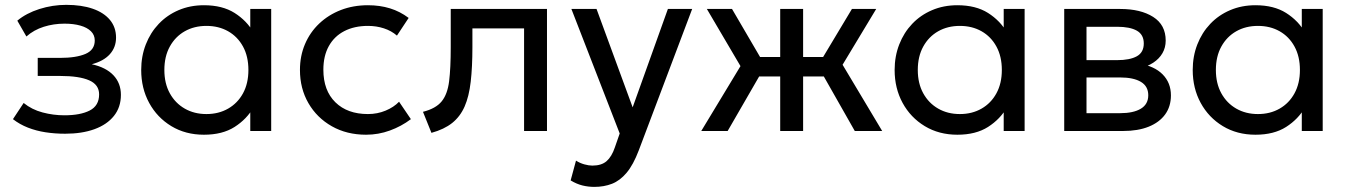

<svg xmlns="http://www.w3.org/2000/svg" viewBox="-20 -526 5411 771"><path d="M241.5 11Q200.5 11 163 5.2Q125.5 -0.5 92.2 -13.5Q59 -26.5 32 -47.5L75 -112.5Q107.5 -86 150.8 -74.5Q194 -63 238.5 -63Q302.5 -63 340.2 -82.2Q378 -101.5 378 -147Q378 -186 338 -203.5Q298 -221 222 -221H131.5V-293.5H220Q286 -293.5 323.2 -309.5Q360.5 -325.5 360.5 -363.5Q360.5 -385.5 345.2 -400.5Q330 -415.5 302.8 -423.2Q275.5 -431 239 -431Q195.5 -431 155.8 -418.5Q116 -406 86 -379.5L49.5 -443Q85.5 -473 138.2 -489.8Q191 -506.5 246 -506.5Q307.5 -506.5 352.2 -491Q397 -475.5 421.5 -446Q446 -416.5 446 -375Q446 -336 421 -308.2Q396 -280.5 348.5 -268Q405.5 -255.5 435.5 -223.8Q465.5 -192 465.5 -145Q465.5 -95.5 437.5 -60.5Q409.5 -25.5 359.2 -7.2Q309 11 241.5 11Z M799 15Q725 15 668 -19.5Q611 -54 579 -112.8Q547 -171.5 547 -245Q547 -300 565.5 -347.5Q584 -395 617.5 -430.2Q651 -465.5 697.2 -485.2Q743.5 -505 799 -505Q873 -505 922 -474Q971 -443 998.5 -395L985 -375V-490H1069V0H985V-115L998.5 -95.5Q971 -47.5 922 -16.2Q873 15 799 15ZM809 -68Q858 -68 896 -89.8Q934 -111.5 955.8 -151.2Q977.5 -191 977.5 -245Q977.5 -299.5 955.8 -339.2Q934 -379 896 -400.5Q858 -422 809 -422Q760 -422 722 -400.5Q684 -379 662 -339.2Q640 -299.5 640 -245Q640 -191 662 -151.2Q684 -111.5 722 -89.8Q760 -68 809 -68Z M1450 15Q1372.5 15 1312.5 -19Q1252.5 -53 1218.5 -111.8Q1184.5 -170.5 1184.5 -245Q1184.5 -301.5 1204.8 -349Q1225 -396.5 1262 -431.5Q1299 -466.5 1348.8 -485.8Q1398.5 -505 1457.5 -505Q1505.5 -505 1546 -492.5Q1586.5 -480 1621 -454L1574 -383Q1551.5 -402.5 1521.5 -412.2Q1491.5 -422 1458 -422Q1403 -422 1362.8 -401.2Q1322.5 -380.5 1300.5 -341Q1278.5 -301.5 1278.5 -246Q1278.5 -162.5 1326.8 -115.2Q1375 -68 1457.5 -68Q1495.5 -68 1528.5 -81.8Q1561.5 -95.5 1582.5 -117.5L1630 -47.5Q1591.5 -18.5 1545.5 -1.8Q1499.5 15 1450 15Z M1712.5 7.5 1678.5 -77Q1730 -90 1753.5 -118.8Q1777 -147.5 1783.5 -200Q1790 -252.5 1790 -336.5V-490H2176.5V0H2084.5V-412H1877V-336.5Q1877 -256.5 1870.2 -197.8Q1863.5 -139 1845.8 -98.5Q1828 -58 1795.8 -32.2Q1763.5 -6.5 1712.5 7.5Z M2366.5 224.5Q2342.5 224.5 2319 218.8Q2295.5 213 2271.5 198.5L2293 119Q2308.5 129 2326.5 134Q2344.5 139 2358.5 139Q2395.5 139 2416 121Q2436.5 103 2449 66L2468.5 10L2274.5 -490H2375.5L2520.5 -95L2662 -490H2759.5L2545 78Q2523 136 2496.2 167.8Q2469.5 199.5 2437.5 212Q2405.5 224.5 2366.5 224.5Z M3113 0V-219H2979.5V-297H3113V-490H3205V-297H3337.5V-219H3205V0ZM2796 0 2953.5 -260.5 2818.5 -490H2919.5L3053 -261.5L2902 0ZM3412.5 0 3264 -261.5 3401 -490H3498.5L3363.5 -266L3522.5 0Z M3824.5 15Q3750.5 15 3693.5 -19.5Q3636.5 -54 3604.5 -112.8Q3572.5 -171.5 3572.5 -245Q3572.5 -300 3591 -347.5Q3609.5 -395 3643 -430.2Q3676.5 -465.5 3722.8 -485.2Q3769 -505 3824.5 -505Q3898.5 -505 3947.5 -474Q3996.5 -443 4024 -395L4010.5 -375V-490H4094.5V0H4010.5V-115L4024 -95.5Q3996.5 -47.5 3947.5 -16.2Q3898.5 15 3824.5 15ZM3834.5 -68Q3883.5 -68 3921.5 -89.8Q3959.5 -111.5 3981.2 -151.2Q4003 -191 4003 -245Q4003 -299.5 3981.2 -339.2Q3959.5 -379 3921.5 -400.5Q3883.5 -422 3834.5 -422Q3785.5 -422 3747.5 -400.5Q3709.5 -379 3687.5 -339.2Q3665.5 -299.5 3665.5 -245Q3665.5 -191 3687.5 -151.2Q3709.5 -111.5 3747.5 -89.8Q3785.5 -68 3834.5 -68Z M4253.5 0V-490H4478.5Q4560.5 -490 4610.8 -458Q4661 -426 4661 -363Q4661 -335 4648 -312.5Q4635 -290 4611 -274.2Q4587 -258.5 4554.5 -251L4553 -271Q4615.5 -261 4648.8 -227.2Q4682 -193.5 4682 -143Q4682 -98.5 4658.8 -66.5Q4635.5 -34.5 4592.5 -17.2Q4549.5 0 4490 0ZM4343 -71.5H4477.5Q4531.5 -71.5 4561.2 -89.5Q4591 -107.5 4591 -143.5Q4591 -179.5 4561.5 -197.2Q4532 -215 4477.5 -215H4329V-284.5H4466Q4517 -284.5 4545 -300Q4573 -315.5 4573 -351.5Q4573 -387 4545.2 -402.8Q4517.5 -418.5 4466 -418.5H4343Z M5021.5 15Q4947.5 15 4890.5 -19.5Q4833.5 -54 4801.5 -112.8Q4769.5 -171.5 4769.5 -245Q4769.5 -300 4788 -347.5Q4806.5 -395 4840 -430.2Q4873.5 -465.5 4919.8 -485.2Q4966 -505 5021.5 -505Q5095.5 -505 5144.5 -474Q5193.5 -443 5221 -395L5207.5 -375V-490H5291.5V0H5207.5V-115L5221 -95.5Q5193.5 -47.5 5144.5 -16.2Q5095.5 15 5021.5 15ZM5031.5 -68Q5080.5 -68 5118.5 -89.8Q5156.5 -111.5 5178.2 -151.2Q5200 -191 5200 -245Q5200 -299.5 5178.2 -339.2Q5156.5 -379 5118.5 -400.5Q5080.5 -422 5031.5 -422Q4982.5 -422 4944.5 -400.5Q4906.5 -379 4884.5 -339.2Q4862.5 -299.5 4862.5 -245Q4862.5 -191 4884.5 -151.2Q4906.5 -111.5 4944.5 -89.8Q4982.5 -68 5031.5 -68Z"/></svg>

Font: Geologica Cursive Light
Style: Regular
Weight: 300
Designer: Sindre Bremnes, Frode Helland
Foundry: Monokrom Skriftforlag AS
Version: Version 1.010;gftools[0.9.28]